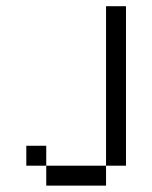

<svg xmlns="http://www.w3.org/2000/svg" viewBox="-20 -582 478 602"><path d="M312.5 -562.5H375V-62.5H312.5ZM125 -62.5H312.5V0H125ZM62.5 -125H125V-62.5H62.5Z"/></svg>

Font: Pixel Operator
Style: Regular
Weight: 400
Designer: Jayvee Enaguas (HarvettFox96)
Version: 2016.04.25